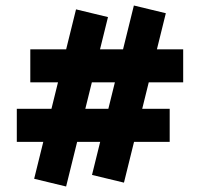

<svg xmlns="http://www.w3.org/2000/svg" viewBox="-20 -611 717 697"><path d="M430 52 314 24 466 -591 582 -563ZM41 -96V-216H596V-96ZM220 66 104 38 256 -577 372 -549ZM90 -312V-432H645V-312Z"/></svg>

Font: Ysabeau Black
Style: Italic
Weight: 900
Italic angle: -12°
Version: Version 2.000;gftools[0.9.27.dev2+g8671c4b]